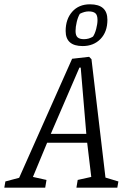

<svg xmlns="http://www.w3.org/2000/svg" viewBox="-67 -872 596 892"><path d="M483 -29 478 0H288L294 -36L357 -50L338 -209H152L86 -50L149 -36L143 0H-47L-42 -29L22 -46L268 -599L347 -608L358 -597L423 -47ZM169 -250H334L308 -558H302ZM238 -728Q238 -783 268.5 -817.5Q299 -852 351 -852Q432 -852 432 -780Q432 -724 400 -691Q368 -658 317 -658Q238 -658 238 -728ZM365 -702Q374 -715 380 -738Q386 -761 386 -779Q386 -802 376 -810.5Q366 -819 345 -819Q326 -819 304 -808Q295 -793 289.5 -770Q284 -747 284 -728Q284 -707 293.5 -698.5Q303 -690 323 -690Q346 -690 365 -702Z"/></svg>

Font: Grenze Light
Style: Italic
Weight: 300
Italic angle: -10°
Designer: Renata Polastri
Foundry: Omnibus-Type
Version: Version 1.002; ttfautohint (v1.8)